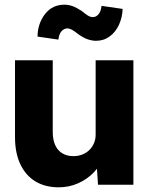

<svg xmlns="http://www.w3.org/2000/svg" viewBox="-20 -788 682 819"><path d="M44 -203V-531H205V-225Q205 -193 215 -170Q225 -147 245 -134.5Q265 -122 293 -122Q314 -122 331.5 -129Q349 -136 361.5 -148.5Q374 -161 381 -177.5Q388 -194 388 -214V-531H549V0H398L391 -109L421 -121Q409 -83 381 -53.5Q353 -24 314 -6.5Q275 11 231 11Q172 11 130.5 -14.5Q89 -40 66.5 -88Q44 -136 44 -203ZM314 -642Q297 -656 286 -661.5Q275 -667 268 -667Q254 -667 243 -655.5Q232 -644 229 -619L140 -632Q141 -688 172 -728Q203 -768 255 -768Q272 -768 289 -762Q306 -756 329 -741Q342 -730 353.5 -722.5Q365 -715 376 -715Q390 -715 400.5 -727.5Q411 -740 413 -763L503 -750Q502 -715 488 -683.5Q474 -652 448.5 -633Q423 -614 390 -614Q373 -614 355 -620Q337 -626 314 -642Z"/></svg>

Font: Our Lexend
Style: Bold
Weight: 700
Designer: Bonnie Shaver-Troup, Thomas Jockin
Foundry: Lexend
Version: Version 1.007